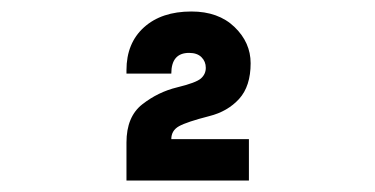

<svg xmlns="http://www.w3.org/2000/svg" viewBox="-20 -726 652 334"><path d="M200 -412V-478Q200 -523 227.5 -544.5Q255 -566 288 -574Q321 -582 329.5 -589.5Q338 -597 338 -608Q338 -619 330.5 -626.5Q323 -634 309 -634Q278 -634 278 -598H200V-604Q200 -651 230.5 -678.5Q261 -706 313 -706Q360 -706 388 -679Q416 -652 416 -616Q416 -576 396 -554Q376 -532 344 -524Q305 -514 291.5 -506.5Q278 -499 278 -484H413V-412Z"/></svg>

Font: Space Mono
Style: Bold
Weight: 700
Monospace: yes
Designer: Colophon Foundry + Benjamin Critton
Foundry: Colophon Foundry & Benjamin Critton
Version: Version 1.003; ttfautohint (v1.8.4.7-5d5b)